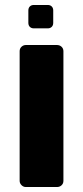

<svg xmlns="http://www.w3.org/2000/svg" viewBox="-20 -752 334 772"><path d="M59 -25V-546Q59 -557 66.5 -564Q74 -571 84 -571H209Q220 -571 227.5 -564Q235 -557 235 -546V-25Q235 -14 227.5 -7Q220 0 209 0H84Q74 0 66.5 -7.5Q59 -15 59 -25ZM94 -660V-710Q94 -720 100 -726Q106 -732 116 -732H172Q182 -732 188 -726Q194 -720 194 -710V-660Q194 -650 188 -644Q182 -638 172 -638H116Q106 -638 100 -644Q94 -650 94 -660Z"/></svg>

Font: Rubik
Style: Regular
Weight: 700
Designer: Hubert & Fischer
Foundry: Hubert & Fischer
Version: Version 1.100